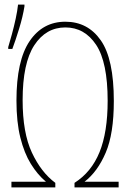

<svg xmlns="http://www.w3.org/2000/svg" viewBox="-20 -820 570 840"><path d="M30 0V-25H181Q144 -56 115 -103Q86 -150 69 -218Q52 -286 52 -380Q52 -555 109.5 -640Q167 -725 266 -725Q364 -725 421 -643.5Q478 -562 478 -378Q478 -235 442.5 -152Q407 -69 350 -25H499V0H306V-20Q380 -67 415.5 -154.5Q451 -242 451 -379Q451 -548 400.5 -624Q350 -700 266 -700Q181 -700 130 -622Q79 -544 79 -382Q79 -239 119.5 -152.5Q160 -66 222 -20V0ZM16 -614Q23 -637 32 -670Q41 -703 48.5 -737.5Q56 -772 59 -800H87V-792Q80 -748 64 -695.5Q48 -643 34 -606H16Z"/></svg>

Font: Noto Sans Mono Condensed Thin
Style: Regular
Weight: 100
Width: 3
Designer: Monotype Design Team
Foundry: Monotype Imaging Inc.
Version: Version 2.014; ttfautohint (v1.8.4.7-5d5b)